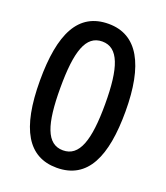

<svg xmlns="http://www.w3.org/2000/svg" viewBox="-135 -818 797 922"><g transform="rotate(20 263.0 -357.5)"><path d="M481 -357C481 -594 410 -725 262 -725C107 -725 44 -595 44 -357C44 -109 116 10 262 10C421 10 481 -128 481 -357ZM148 -357C148 -543 178 -635 262 -635C345 -635 377 -543 377 -357C377 -170 345 -79 262 -79C178 -79 148 -171 148 -357Z"/></g></svg>

Font: Noto Sans Thai Looped SemiCondensed Medium
Style: Regular
Weight: 500
Width: 4
Designer: Sasikarn Vongin, Ben Mitchell
Foundry: The Fontpad Ltd
Version: Version 1.001